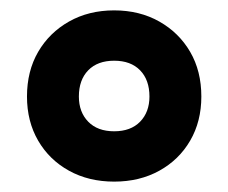

<svg xmlns="http://www.w3.org/2000/svg" viewBox="-20 -744 440 370"><path d="M200 -394Q151 -394 113 -415Q75 -436 53.5 -473Q32 -510 32 -558Q32 -607 53.5 -644Q75 -681 113 -702.5Q151 -724 200 -724Q249 -724 287 -702.5Q325 -681 346.5 -644Q368 -607 368 -558Q368 -510 346.5 -473Q325 -436 287 -415Q249 -394 200 -394ZM200 -491Q232 -491 250 -509.5Q268 -528 268 -558Q268 -590 250 -608.5Q232 -627 200 -627Q168 -627 150 -608.5Q132 -590 132 -558Q132 -528 150 -509.5Q168 -491 200 -491Z"/></svg>

Font: Noto Sans Khmer SemiCondensed ExtraBold
Style: Regular
Weight: 800
Width: 4
Designer: Danh Hong and the Monotype Design Team
Foundry: Monotype Imaging Inc.
Version: Version 2.004